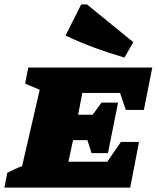

<svg xmlns="http://www.w3.org/2000/svg" viewBox="-52 -850 710 870"><path d="M-32 0 -19 -67Q-3 -75 13.5 -83Q30 -91 48 -97L128 -443L62 -471L76 -544H638L600 -352H518L492 -429H321L302 -330H368L408 -385H483L437 -156H363L344 -215H279L258 -117H434L496 -207H578L538 0ZM512 -589Q444 -609 377 -633.5Q310 -658 245 -689L316 -830H342L552 -659Z"/></svg>

Font: Piazzolla SC Black
Style: Italic
Weight: 900
Italic angle: -11.3°
Designer: Juan Pablo del Peral
Foundry: Huerta Tipografica
Version: Version 1.330